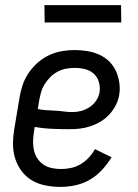

<svg xmlns="http://www.w3.org/2000/svg" viewBox="-20 -724 540 752"><path d="M218 8Q188 8 159 2.5Q130 -3 106 -17Q82 -31 65 -53.5Q48 -76 39.5 -103Q31 -130 31 -159.5Q31 -189 36 -219L56 -339Q60 -364 68 -389Q76 -414 91 -436.5Q106 -459 126.5 -477.5Q147 -496 171.5 -507.5Q196 -519 221.5 -523.5Q247 -528 272 -528Q297 -528 321.5 -524Q346 -520 367.5 -510.5Q389 -501 406 -485Q423 -469 433 -448Q443 -427 447 -402.5Q451 -378 447 -353Q444 -333 434 -313Q424 -293 409 -276.5Q394 -260 375 -248.5Q356 -237 335.5 -230Q315 -223 294 -220.5Q273 -218 252 -218Q218 -218 183 -219.5Q148 -221 116 -227L113 -208Q110 -189 109.5 -171Q109 -153 113 -135.5Q117 -118 126.5 -103.5Q136 -89 150 -79.5Q164 -70 182 -66Q200 -62 218 -62Q238 -62 257.5 -66Q277 -70 295 -80.5Q313 -91 327.5 -106.5Q342 -122 352 -140L417 -108Q401 -82 380 -59Q359 -36 332.5 -20.5Q306 -5 276 1.5Q246 8 218 8ZM264 -285Q281 -285 298 -289.5Q315 -294 331 -304.5Q347 -315 357 -330.5Q367 -346 370 -363Q373 -384 367 -403.5Q361 -423 347 -435.5Q333 -448 313.5 -453Q294 -458 273 -458Q256 -458 239 -455Q222 -452 206 -443.5Q190 -435 177 -422Q164 -409 154.5 -393.5Q145 -378 140.5 -361.5Q136 -345 133 -328L128 -297Q143 -294 160.5 -292.5Q178 -291 195.5 -290.5Q213 -290 229.5 -287.5Q246 -285 264 -285ZM155 -636 154 -704H454L455 -636Z"/></svg>

Font: Iosevka Algr
Style: Italic
Weight: 400
Italic angle: -9°
Monospace: yes
Designer: Belleve Invis
Foundry: Belleve Invis
Version: Version 26.0.2; ttfautohint (v1.8.3)